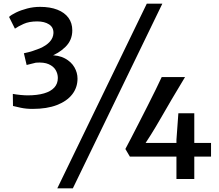

<svg xmlns="http://www.w3.org/2000/svg" viewBox="-20 -978 1196 1049"><path d="M51 -399 50 -465Q69 -461.5 92 -459.2Q115 -457 131 -457Q183.5 -457 220.5 -467.8Q257.5 -478.5 276.8 -499.8Q296 -521 296 -552Q296 -575 284.2 -595.2Q272.5 -615.5 246.2 -627.2Q220 -639 176 -635.5L125.5 -623L110.5 -687Q137 -692.5 158 -699.2Q179 -706 196 -713Q232.5 -728.5 251.8 -749.8Q271 -771 272 -797Q273 -828.5 248 -844.8Q223 -861 183 -861Q139 -861 109.2 -847.5Q79.5 -834 61.5 -821.5L29.5 -885.5Q41.5 -897 67.8 -909.8Q94 -922.5 128.2 -931.5Q162.5 -940.5 199 -940.5Q254 -940.5 293.5 -925Q333 -909.5 354 -880.8Q375 -852 375 -812Q375 -758.5 337.5 -721.8Q300 -685 248.5 -667.5L248 -676.5Q300.5 -677.5 335 -658.8Q369.5 -640 386.5 -610.5Q403.5 -581 403.5 -548.5Q403.5 -500 374.8 -462.8Q346 -425.5 291.2 -404.2Q236.5 -383 158 -383Q123 -383 93.8 -389.2Q64.5 -395.5 51 -399ZM782 -958H867L378 51H293ZM689.5 -122.5 665 -164Q677 -186.5 696.8 -224.5Q716.5 -262.5 740 -308.5Q763.5 -354.5 787.2 -401.2Q811 -448 831 -489Q851 -530 863.5 -557H991Q951 -491 918.2 -435.2Q885.5 -379.5 858 -331.5Q830.5 -283.5 804.5 -242L775.5 -197H1133V-122.5ZM944 0V-214L954.5 -359H1041.5V0Z"/></svg>

Font: Tracken
Style: Regular
Weight: 400
Designer: Eben Sorkin
Foundry: Eben Sorkin
Version: Version 2.001